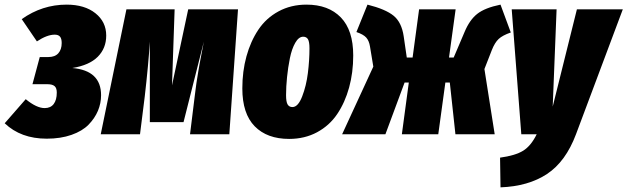

<svg xmlns="http://www.w3.org/2000/svg" viewBox="-46 -574 2683 821"><path d="M238.8 -554.2Q315.9 -554.2 362.1 -517.3Q408.2 -480.5 408.2 -421.9Q408.2 -367.7 372.1 -331.3Q335.9 -294.9 263.2 -283.2Q386.2 -272.5 386.2 -167Q386.2 -132.3 372.8 -100.3Q359.4 -68.4 332.8 -41Q306.2 -13.7 259.8 2.7Q213.4 19 153.8 19Q43 19 -25.9 -46.9L64 -149.9Q110.4 -111.8 145 -111.8Q170.4 -111.8 183.6 -129.2Q196.8 -146.5 196.8 -178.2Q196.8 -197.8 187.3 -205.8Q177.7 -213.9 157.2 -213.9H92.8L124 -330.1H161.1Q189 -330.1 203.4 -346.2Q217.8 -362.3 217.8 -390.1Q217.8 -408.7 210.7 -417.2Q203.6 -425.8 188 -425.8Q155.3 -425.8 111.8 -397L46.9 -492.2Q134.3 -554.2 238.8 -554.2Z M971.7 -534.2 934.6 0H766.6L786.6 -162.1Q788.6 -177.7 790.5 -192.9Q792.5 -208 793.9 -218.5Q795.4 -229 798.3 -246.1Q801.3 -263.2 802.2 -270.3Q803.2 -277.3 807.1 -298.8Q811 -320.3 812.3 -326.2Q813.5 -332 818.8 -360.1Q824.2 -388.2 825.7 -396L738.8 -51.8H594.7V-396Q588.9 -299.3 572.8 -160.2L552.7 0H384.8L494.6 -534.2H700.7L689.5 -209L758.8 -534.2Z M1190.4 20Q1096.2 20 1043.2 -33.9Q990.2 -87.9 990.2 -195.8Q990.2 -269 1007.8 -333Q1025.4 -397 1058.6 -446.8Q1091.8 -496.6 1145 -525.4Q1198.2 -554.2 1264.6 -554.2Q1358.4 -554.2 1411.4 -499.5Q1464.4 -444.8 1464.4 -336.9Q1464.4 -263.7 1446.8 -199.7Q1429.2 -135.7 1396 -86.4Q1362.8 -37.1 1309.8 -8.5Q1256.8 20 1190.4 20ZM1204.6 -116.2Q1228.5 -116.2 1246.1 -161.6Q1263.7 -207 1270.5 -261.7Q1277.3 -316.4 1277.3 -367.2Q1277.3 -395 1271 -406Q1264.6 -417 1250.5 -417Q1231.4 -417 1216.6 -391.1Q1201.7 -365.2 1193.6 -325.2Q1185.5 -285.2 1181.4 -244.4Q1177.2 -203.6 1177.2 -167Q1177.2 -138.7 1183.8 -127.4Q1190.4 -116.2 1204.6 -116.2Z M2094.2 -554.2 2138.2 -435.1Q2103 -422.9 2086.4 -407.5Q2069.8 -392.1 2057.1 -359.9L2025.4 -278.8L2069.3 0H1901.4L1877.4 -221.2H1858.4L1828.1 0H1672.4L1702.1 -221.2H1684.1L1602.1 0H1417L1550.3 -289.1L1536.1 -375Q1532.2 -399.9 1519.8 -413.6Q1507.3 -427.2 1478 -437L1525.4 -554.2Q1603 -534.7 1637.2 -506.6Q1671.4 -478.5 1680.2 -418.9L1693.4 -328.1H1718.3L1746.1 -534.2H1902.3L1874 -328.1H1894L1940.4 -437Q1961.9 -488.8 1994.6 -514.6Q2027.3 -540.5 2094.2 -554.2Z M2617.2 -534.2 2417 0Q2373 117.2 2293.2 169.9Q2213.4 222.7 2094.2 227.1L2092.3 100.1Q2157.2 91.3 2190.9 70.6Q2224.6 49.8 2249 0H2183.1L2142.1 -534.2H2334L2317.4 -118.2L2420.9 -534.2Z"/></svg>

Font: Fira Sans Compressed Heavy
Style: Italic
Weight: 900
Width: 3
Italic angle: -8°
Designer: Carrois Corporate & Edenspiekermann AG
Foundry: Carrois Corporate GbR & Edenspiekermann AG
Version: Version 4.203;PS 004.203;hotconv 1.0.88;makeotf.lib2.5.64775